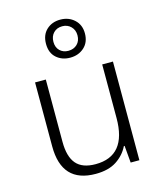

<svg xmlns="http://www.w3.org/2000/svg" viewBox="-121 -902 842 1000"><g transform="rotate(-15 300.0 -402.0)"><path d="M271 10Q88 10 88 -187V-532H146V-196Q146 -116 179 -77.5Q212 -39 283 -39Q450 -39 450 -243V-532H508V0H461L453 -92H449Q427 -47 383.5 -18.5Q340 10 271 10ZM299 -609Q255 -609 225 -635.5Q195 -662 195 -711Q195 -759 224.5 -786.5Q254 -814 299 -814Q344 -814 374.5 -786Q405 -758 405 -712Q405 -664 374.5 -636.5Q344 -609 299 -609ZM299 -646Q328 -646 346.5 -664Q365 -682 365 -712Q365 -741 346.5 -759.5Q328 -778 300 -778Q271 -778 253 -759.5Q235 -741 235 -711Q235 -681 253 -663.5Q271 -646 299 -646Z"/></g></svg>

Font: Noto Sans Mono Light
Style: Regular
Weight: 300
Designer: Monotype Design Team
Foundry: Monotype Imaging Inc.
Version: Version 2.014; ttfautohint (v1.8.4.7-5d5b)